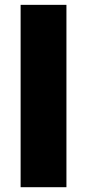

<svg xmlns="http://www.w3.org/2000/svg" viewBox="-20 -780 363 800"><path d="M256.8 0H65.9V-759.8H256.8Z"/></svg>

Font: TypoPRO Open Sans
Style: Regular
Weight: 800
Foundry: Ascender Corporation
Version: Version 1.10